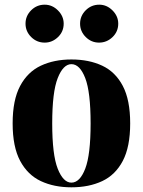

<svg xmlns="http://www.w3.org/2000/svg" viewBox="-20 -786 610 820"><path d="M285 -532Q360 -532 416.5 -505.5Q473 -479 504.5 -419Q536 -359 536 -259Q536 -159 504.5 -99Q473 -39 416.5 -12.5Q360 14 285 14Q211 14 154.5 -12.5Q98 -39 66 -99Q34 -159 34 -259Q34 -359 66 -419Q98 -479 154.5 -505.5Q211 -532 285 -532ZM285 -512Q250 -512 226.5 -452.5Q203 -393 203 -259Q203 -125 226.5 -65.5Q250 -6 285 -6Q321 -6 344 -65.5Q367 -125 367 -259Q367 -393 344 -452.5Q321 -512 285 -512ZM404 -766Q436 -766 460.5 -741.5Q485 -717 485 -685Q485 -651 460.5 -627.5Q436 -604 403 -604Q370 -604 346 -628Q322 -652 322 -685Q322 -718 346 -742Q370 -766 404 -766ZM171 -766Q203 -766 227.5 -741.5Q252 -717 252 -685Q252 -651 227.5 -627.5Q203 -604 171 -604Q137 -604 113 -628Q89 -652 89 -685Q89 -718 113 -742Q137 -766 171 -766Z"/></svg>

Font: Playfair Display ExtraBold
Style: Regular
Weight: 800
Designer: Claus Eggers Sørensen
Foundry: Claus Eggers Sørensen
Version: Version 1.203